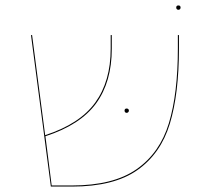

<svg xmlns="http://www.w3.org/2000/svg" viewBox="-20 -686 757 706"><path d="M638 -557V-508Q638 -341 604.5 -231Q571 -121 485 -60.5Q399 0 245 0H167L94 -557H98L146 -189Q273 -230 330 -308.5Q387 -387 387 -507V-557H391V-507Q391 -385 333.5 -306Q276 -227 147 -185L170 -4H245Q397 -4 482.5 -64Q568 -124 601 -233Q634 -342 634 -508V-557ZM438 -279Q438 -287 446 -287Q449 -287 451.5 -285Q454 -283 454 -279Q454 -276 451.5 -273.5Q449 -271 446 -271Q442 -271 440 -273.5Q438 -276 438 -279ZM628 -658Q628 -666 636 -666Q644 -666 644 -658Q644 -655 642 -652.5Q640 -650 636 -650Q632 -650 630 -652.5Q628 -655 628 -658Z"/></svg>

Font: FiraGO Four
Style: Regular
Weight: 100
Designer: bBox Type
Foundry: bBox Type GmbH
Version: Version 1.001